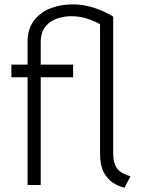

<svg xmlns="http://www.w3.org/2000/svg" viewBox="-20 -845 661 877"><path d="M106 0V-492H32V-550H106V-655Q106 -713 134.8 -750.8Q163.5 -788.5 210.2 -806.8Q257 -825 311 -825Q352.5 -825 389 -815.2Q425.5 -805.5 453.2 -792.5Q481 -779.5 497 -769V-146Q497 -96.5 517 -73Q537 -49.5 576 -40L549 12Q522 6.5 496.2 -10Q470.5 -26.5 453.8 -58.5Q437 -90.5 437 -141V-734.5Q412 -748.5 378.2 -759.8Q344.5 -771 304 -771Q275 -771 243 -761Q211 -751 188.5 -725Q166 -699 166 -650V-550H314V-492H166V0Z"/></svg>

Font: Junction Light
Style: Regular
Weight: 300
Designer: Caroline Hadilaksono
Foundry: Caroline Hadilaksono, Tyler Finck, The League of Moveable Type
Version: Version 2.000; ttfautohint (v1.8.3)